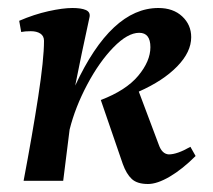

<svg xmlns="http://www.w3.org/2000/svg" viewBox="-20 -452 532 480"><path d="M287 -42 232 -202Q295 -226 325.5 -262.5Q356 -299 356 -334Q356 -370 328 -370Q299 -370 263.5 -333.5Q228 -297 198 -240.5Q168 -184 154 -128L138 0H39Q61 -116 75.5 -210Q90 -304 90 -350Q90 -362 81 -368Q72 -374 57 -374Q42 -374 33 -372L28 -400Q65 -416 101 -424Q137 -432 161 -432Q183 -432 194.5 -427Q206 -422 204 -410Q183 -314 168 -238Q258 -432 376 -432Q413 -432 435.5 -411Q458 -390 458 -359Q458 -322 423 -286Q388 -250 327 -223L377 -90Q385 -67 402 -66Q423 -66 456 -85L469 -62Q436 -29 404.5 -10.5Q373 8 350 8Q323 8 309.5 -4.5Q296 -17 287 -42Z"/></svg>

Font: Unna Medium
Style: Italic
Weight: 500
Italic angle: -8.05°
Designer: Jorge de Buen Unna
Foundry: Omnibus-Type
Version: Version 2.008